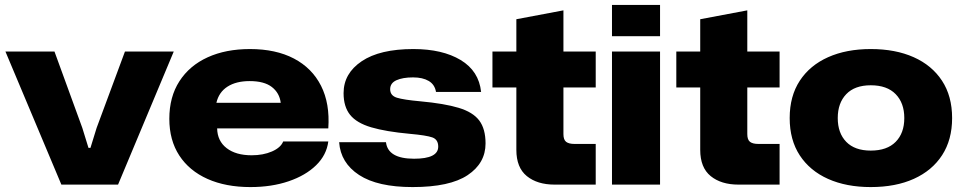

<svg xmlns="http://www.w3.org/2000/svg" viewBox="-20 -749 3908 779"><path d="M229 0 2 -540H201L314 -230L339 -149H347L372 -230L487 -540H685L459 0Z M996 10Q896 10 822 -23Q748 -56 707.5 -118Q667 -180 667 -267Q667 -356 708 -419.5Q749 -483 822.5 -516.5Q896 -550 994 -550Q1099 -550 1172.5 -511.5Q1246 -473 1282.5 -401Q1319 -329 1312 -228H861Q862 -177 899.5 -148Q937 -119 1001 -119Q1048 -119 1083.5 -134.5Q1119 -150 1129 -175H1312Q1305 -120 1262.5 -78.5Q1220 -37 1151 -13.5Q1082 10 996 10ZM993 -420Q938 -420 903 -397.5Q868 -375 858 -332H1119Q1114 -372 1083 -396Q1052 -420 993 -420Z M1654 10Q1512 10 1437 -39Q1362 -88 1356 -172H1546Q1554 -105 1660 -105Q1758 -105 1758 -154Q1758 -183 1734 -191.5Q1710 -200 1643 -206Q1545 -215 1486 -232.5Q1427 -250 1400.5 -283Q1374 -316 1374 -371Q1374 -451 1447.5 -500.5Q1521 -550 1657 -550Q1775 -550 1849 -505.5Q1923 -461 1932 -376H1749Q1744 -406 1719.5 -420.5Q1695 -435 1656 -435Q1614 -435 1588.5 -423.5Q1563 -412 1563 -387Q1563 -361 1590.5 -352.5Q1618 -344 1685 -338Q1783 -329 1841 -311.5Q1899 -294 1924.5 -260Q1950 -226 1950 -167Q1950 -87 1877.5 -38.5Q1805 10 1654 10Z M2230 0Q2160 0 2117.5 -34.5Q2075 -69 2075 -141V-394H1978V-540H2075V-671L2266 -707V-540H2397V-394H2266V-205Q2266 -182 2277 -173.5Q2288 -165 2311 -165H2397V0Z M2463 -602V-729H2658V-602ZM2463 0V-540H2658V0Z M2976 0Q2906 0 2863.5 -34.5Q2821 -69 2821 -141V-394H2724V-540H2821V-671L3012 -707V-540H3143V-394H3012V-205Q3012 -182 3023 -173.5Q3034 -165 3057 -165H3143V0Z M3513 10Q3414 10 3340 -23Q3266 -56 3225 -118.5Q3184 -181 3184 -270Q3184 -359 3225 -421.5Q3266 -484 3340 -517Q3414 -550 3513 -550Q3613 -550 3687 -517Q3761 -484 3802 -421.5Q3843 -359 3843 -270Q3843 -182 3802.5 -119.5Q3762 -57 3688 -23.5Q3614 10 3513 10ZM3513 -138Q3579 -138 3614 -173.5Q3649 -209 3649 -270Q3649 -331 3614 -367Q3579 -403 3513 -403Q3448 -403 3413.5 -367Q3379 -331 3379 -270Q3379 -209 3413.5 -173.5Q3448 -138 3513 -138Z"/></svg>

Font: Mona Sans Expanded ExtraBold
Style: Regular
Weight: 800
Width: 7
Designer: Deni Anggara
Foundry: GitHub
Version: Version 1.001; ttfautohint (v1.8.4.7-5d5b);gftools[0.9.33]